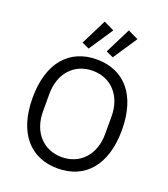

<svg xmlns="http://www.w3.org/2000/svg" viewBox="-168 -1066 1045 1196"><g transform="rotate(20 354.0 -468.0)"><path d="M281 -756 387 -915 318 -948 233 -778ZM441 -756 547 -915 478 -948 393 -778ZM354 12C534 12 650 -115 650 -349C650 -583 534 -710 354 -710C174 -710 58 -583 58 -349C58 -115 174 12 354 12ZM354 -63C233 -63 148 -153 148 -291V-407C148 -545 233 -635 354 -635C475 -635 560 -545 560 -407V-291C560 -153 475 -63 354 -63Z"/></g></svg>

Font: Braiins Sans
Style: Regular
Weight: 400
Designer: Mike Abbink, Paul van der Laan, Pieter van Rosmalen, Jiri Chlebus, Lubos Buracinsky
Foundry: Bold Monday, Sudetype
Version: Version 1.000;hotconv 1.0.109;makeotfexe 2.5.65596